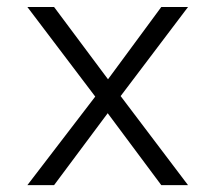

<svg xmlns="http://www.w3.org/2000/svg" viewBox="-20 -538 626 558"><path d="M59.6 0 256.8 -257.3 59.6 -517.6H137.2L293.9 -307.6L448.7 -517.6H526.4L330.6 -258.8L526.4 0H448.7L293 -209L137.2 0Z"/></svg>

Font: CaskaydiaMono NF Light
Style: Regular
Weight: 300
Designer: Aaron Bell
Foundry: Saja Typeworks
Version: Version 2111.001; ttfautohint (v1.8.4);Nerd Fonts 3.1.1